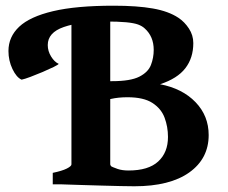

<svg xmlns="http://www.w3.org/2000/svg" viewBox="-20 -650 805 677"><path d="M453.6 6.8Q436.5 6.8 405.5 6.1Q374.5 5.4 338.6 4.4Q302.7 3.4 270.5 2.4Q238.3 1.5 217.5 0.7Q196.8 0 196.8 0L363.8 -67.4Q378.9 -59.6 395 -54.2Q411.1 -48.8 433.1 -48.8Q503.4 -48.8 537.8 -80.6Q572.3 -112.3 572.3 -167Q572.3 -203.1 560.3 -235.1Q548.3 -267.1 517.3 -287.1Q486.3 -307.1 429.7 -307.1Q397.5 -307.1 371.8 -301.3Q346.2 -295.4 322.8 -291.5L327.6 -363.8H375.5Q439.9 -363.8 471.2 -379.6Q502.4 -395.5 512.2 -420.9Q522 -446.3 522 -474.1Q522 -521.5 490.2 -549.8Q481.4 -558.1 467 -563.5Q452.6 -568.8 425 -571.5Q397.5 -574.2 348.1 -574.2Q261.2 -574.2 204.8 -554.7Q148.4 -535.2 148.4 -491.2Q148.4 -469.7 160.2 -450.7Q171.9 -431.6 187 -424.8Q185.5 -421.9 169.2 -413.8Q152.8 -405.8 130.4 -396.2Q107.9 -386.7 87.2 -378.9Q66.4 -371.1 56.2 -369.1Q38.1 -377 23.9 -406.7Q9.8 -436.5 9.8 -470.2Q9.8 -520 47.6 -555.7Q85.4 -591.3 167 -610.6Q248.5 -629.9 380.4 -629.9Q463.9 -629.9 519 -620.1Q574.2 -610.4 608.9 -587.4Q630.9 -572.8 646.2 -549.3Q661.6 -525.9 661.6 -498Q661.6 -445.8 633.5 -409.4Q605.5 -373 544.4 -353Q623 -337.9 669.4 -289.8Q715.8 -241.7 715.8 -173.8Q715.8 -90.8 647.5 -42Q579.1 6.8 453.6 6.8ZM166 -40.5Q199.2 -47.4 215.6 -55.7Q231.9 -64 231.9 -70.3V-590.8L368.7 -601.1V-70.3Q368.7 -64.5 386.2 -51Q403.8 -37.6 439.5 -30.8V0H166Z"/></svg>

Font: Gentium Book Plus
Style: Bold
Weight: 700
Designer: Victor Gaultney, Annie Olsen, Iska Routamaa, Becca Hirsbrunner
Foundry: SIL International
Version: Version 6.101